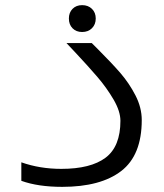

<svg xmlns="http://www.w3.org/2000/svg" viewBox="-20 -722 640 747"><path d="M63 -18.5V-90.5Q135 -65 218.5 -65Q333 -65 390.8 -108.5Q448.5 -152 448.5 -252Q448.5 -289 421.8 -334.8Q395 -380.5 359.5 -422Q324 -463.5 271.5 -519.5Q255 -537 238.5 -554.5H337L361.5 -530Q414.5 -477 448.5 -437.8Q482.5 -398.5 507 -351Q531.5 -303.5 531.5 -255Q531.5 -118 451.5 -56.5Q371.5 5 222 5Q128 5 63 -18.5ZM248 -650Q248 -673 262.2 -687.5Q276.5 -702 299.5 -702Q323 -702 337.8 -687.5Q352.5 -673 352.5 -650Q352.5 -627 337.8 -612.2Q323 -597.5 299.5 -597.5Q276.5 -597.5 262.2 -612Q248 -626.5 248 -650Z"/></svg>

Font: JuliaMono
Style: Regular
Weight: 400
Monospace: yes
Designer: cormullion
Foundry: corm
Version: Version 0.055; ttfautohint (v1.8.4)